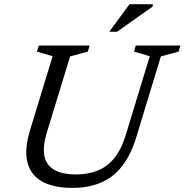

<svg xmlns="http://www.w3.org/2000/svg" viewBox="-20 -904 898 934"><path d="M207.5 -258.5Q187 -190.5 196 -145.5Q205 -100.5 243.8 -78Q282.5 -55.5 350.5 -55.5Q408 -55.5 454.2 -73.8Q500.5 -92 535 -133.8Q569.5 -175.5 591.5 -246.5L708.5 -630.5L632 -653L640.5 -682.5H857.5L848.5 -653L762.5 -629.5L644 -240Q617 -150.5 573.5 -95.2Q530 -40 469.5 -15Q409 10 332 10Q243 10 186.8 -20Q130.5 -50 113.8 -112.8Q97 -175.5 127 -273.5L236 -630.5L159.5 -653L169 -682.5H416L407 -653L321 -629.5ZM511.5 -749.5 610 -883.5H723.5L722 -871.5L549 -749.5Z"/></svg>

Font: Newsreader 14pt
Style: Italic
Weight: 400
Italic angle: -17°
Designer: Hugues Gentile
Foundry: Production Type
Version: Version 1.003